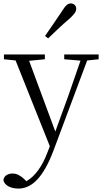

<svg xmlns="http://www.w3.org/2000/svg" viewBox="-31 -830 597 1121"><path d="M232 -620 250 -606C293 -647 334 -687 376 -722C404 -748 414 -763 414 -779C414 -799 398 -810 383 -810C366 -810 352 -799 333 -768C301 -719 266 -670 232 -620ZM344 -484 439 -476 368 -271 292 -62 139 -475 231 -484V-512H-8V-484L60 -477L260 24L246 60C216 141 173 200 123 228L112 217C90 196 67 183 43 183C17 183 -7 195 -11 220C-7 253 34 271 76 271C156 271 223 204 282 47L478 -477L545 -484V-512H344Z"/></svg>

Font: Noto Serif JP Light
Style: Regular
Weight: 300
Designer: Ryoko NISHIZUKA 西塚涼子 (kana & ideographs); Frank Grießhammer (Latin, Greek & Cyrillic); Wenlong ZHANG 张文龙 (bopomofo); San
Foundry: Adobe
Version: Version 2.001;hotconv 1.1.0;makeotfexe 2.6.0